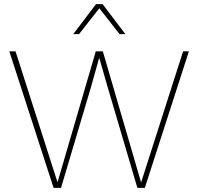

<svg xmlns="http://www.w3.org/2000/svg" viewBox="-20 -908 959 928"><path d="M586 -743H558L460 -868L362 -743H334L444 -888H476ZM239 0 25 -660H55L258 -27L443 -660H477L662 -26L865 -660H893L680 0H644L500 -488L460 -627H459L420 -488L275 0Z"/></svg>

Font: Elaine Sans ExtraLight
Style: Regular
Weight: 275
Designer: Wei Huang
Foundry: Wei Huang
Version: Version 2.001;December 24, 2019;FontCreator 12.0.0.2547 64-b